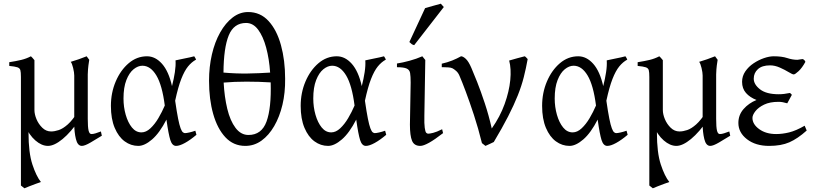

<svg xmlns="http://www.w3.org/2000/svg" viewBox="-20 -773 4395 1037"><path d="M530 -40Q501 -22 469.5 -3.5Q438 15 422 15Q399 15 390 -22Q381 -59 381 -105Q381 -110 381 -136Q381 -162 381 -198.5Q381 -235 381 -272Q381 -309 381 -334.5Q381 -360 381 -365Q381 -381 375 -406Q369 -431 362 -439Q406 -452 448 -469L462 -450Q460 -438 457.5 -419.5Q455 -401 454 -371Q454 -367 454 -343.5Q454 -320 454 -287Q454 -254 454 -220.5Q454 -187 454 -162Q454 -137 454 -131Q454 -86 458.5 -67.5Q463 -49 474 -49Q484 -49 496.5 -53Q509 -57 525 -63ZM411 -129Q363 -59 318 -22Q273 15 239 15Q205 15 171 -14.5Q137 -44 115 -96Q93 -148 93 -216Q93 -220 93 -241Q93 -262 93 -288Q93 -314 93 -334.5Q93 -355 93 -357Q93 -383 90 -394Q87 -405 74 -409.5Q61 -414 30 -417V-437Q68 -443 95 -449.5Q122 -456 147 -469Q148 -469 155 -461Q162 -453 166 -448Q166 -447 166 -427.5Q166 -408 166 -378.5Q166 -349 166 -315Q166 -281 166 -251Q166 -221 166 -201Q166 -181 166 -179Q166 -156 177 -129.5Q188 -103 208.5 -83Q229 -63 256 -63Q275 -63 297.5 -70.5Q320 -78 346 -101Q372 -124 403 -173ZM134 -57Q134 52 155 115.5Q176 179 201 210Q191 213 173 220Q155 227 137.5 233.5Q120 240 112 244L93 229Q93 227 93 198.5Q93 170 93 125Q93 80 93 26.5Q93 -27 93 -81.5Q93 -136 93 -183Q93 -230 93 -261.5Q93 -293 93 -301Q93 -301 102 -287Q111 -273 121.5 -255Q132 -237 134 -225Q134 -194 134 -170.5Q134 -147 134 -121Q134 -95 134 -57Z M579 -201Q579 -272 605 -333Q631 -394 675 -431.5Q719 -469 774 -469Q819 -469 855 -428.5Q891 -388 909 -308Q919 -347 924.5 -383Q930 -419 928 -447Q949 -452 978 -457.5Q1007 -463 1029 -469Q1033 -464 1035 -459.5Q1037 -455 1039 -451Q1015 -438 995.5 -414Q976 -390 959 -346.5Q942 -303 926 -229Q935 -167 942 -132Q949 -97 955.5 -80Q962 -63 968 -58.5Q974 -54 979 -54Q987 -54 1002.5 -57.5Q1018 -61 1035 -67Q1036 -63 1037.5 -58Q1039 -53 1041 -45Q1008 -17 979 -1Q950 15 931 15Q910 15 900 -16.5Q890 -48 879 -127Q842 -55 801.5 -20Q761 15 727 15Q687 15 653.5 -9.5Q620 -34 599.5 -82.5Q579 -131 579 -201ZM870 -203Q856 -313 824.5 -365.5Q793 -418 749 -418Q725 -418 701.5 -399Q678 -380 662.5 -340.5Q647 -301 647 -241Q647 -195 659 -153Q671 -111 692.5 -84.5Q714 -58 744 -58Q769 -58 792.5 -80Q816 -102 835.5 -135Q855 -168 870 -203Z M1305 15Q1241 15 1197.5 -31.5Q1154 -78 1131.5 -157.5Q1109 -237 1109 -337Q1109 -412 1124.5 -479Q1140 -546 1169 -597.5Q1198 -649 1236.5 -678.5Q1275 -708 1320 -708Q1386 -708 1430.5 -659.5Q1475 -611 1497.5 -529Q1520 -447 1520 -348Q1521 -272 1505.5 -207Q1490 -142 1461 -92Q1432 -42 1392.5 -13.5Q1353 15 1305 15ZM1442 -328Q1378 -332 1311.5 -332Q1245 -332 1188 -327Q1192 -250 1207.5 -185.5Q1223 -121 1252 -82.5Q1281 -44 1322 -44Q1393 -44 1419.5 -116.5Q1446 -189 1442 -328ZM1187 -381Q1255 -375 1317.5 -376Q1380 -377 1439 -381Q1434 -455 1417.5 -516Q1401 -577 1374 -613Q1347 -649 1309 -649Q1243 -649 1215.5 -582Q1188 -515 1187 -381Z M1604 -201Q1604 -272 1630 -333Q1656 -394 1700 -431.5Q1744 -469 1799 -469Q1844 -469 1880 -428.5Q1916 -388 1934 -308Q1944 -347 1949.5 -383Q1955 -419 1953 -447Q1974 -452 2003 -457.5Q2032 -463 2054 -469Q2058 -464 2060 -459.5Q2062 -455 2064 -451Q2040 -438 2020.5 -414Q2001 -390 1984 -346.5Q1967 -303 1951 -229Q1960 -167 1967 -132Q1974 -97 1980.5 -80Q1987 -63 1993 -58.5Q1999 -54 2004 -54Q2012 -54 2027.5 -57.5Q2043 -61 2060 -67Q2061 -63 2062.5 -58Q2064 -53 2066 -45Q2033 -17 2004 -1Q1975 15 1956 15Q1935 15 1925 -16.5Q1915 -48 1904 -127Q1867 -55 1826.5 -20Q1786 15 1752 15Q1712 15 1678.5 -9.5Q1645 -34 1624.5 -82.5Q1604 -131 1604 -201ZM1895 -203Q1881 -313 1849.5 -365.5Q1818 -418 1774 -418Q1750 -418 1726.5 -399Q1703 -380 1687.5 -340.5Q1672 -301 1672 -241Q1672 -195 1684 -153Q1696 -111 1717.5 -84.5Q1739 -58 1769 -58Q1794 -58 1817.5 -80Q1841 -102 1860.5 -135Q1880 -168 1895 -203Z M2373 -54Q2328 -19 2297.5 -2Q2267 15 2250 15Q2217 15 2205.5 -12.5Q2194 -40 2194 -100L2198 -327Q2198 -361 2195 -378.5Q2192 -396 2176 -403Q2160 -410 2124 -410V-430Q2156 -435 2192.5 -445Q2229 -455 2261 -469L2277 -449L2272 -148Q2271 -104 2274 -83Q2277 -62 2281.5 -56.5Q2286 -51 2293 -51Q2301 -51 2319.5 -55.5Q2338 -60 2368 -75ZM2217 -529Q2209 -531 2204 -534.5Q2199 -538 2191 -546L2276 -729Q2292 -734 2317.5 -741Q2343 -748 2361 -753L2377 -735Z M2647 -6Q2639 -2 2625 4.5Q2611 11 2602 15L2583 0Q2563 -81 2539.5 -152.5Q2516 -224 2495.5 -278.5Q2475 -333 2462 -363Q2455 -380 2443.5 -390Q2432 -400 2424 -404Q2416 -408 2402 -409Q2388 -410 2377 -410Q2366 -410 2366 -410V-429Q2397 -436 2423 -446.5Q2449 -457 2470 -469Q2481 -469 2496 -455Q2511 -441 2526 -406Q2537 -381 2557 -330.5Q2577 -280 2598.5 -215Q2620 -150 2636 -79Q2681 -143 2705.5 -211Q2730 -279 2736 -340.5Q2742 -402 2730 -446Q2753 -453 2774 -458.5Q2795 -464 2814 -469Q2818 -467 2823 -461.5Q2828 -456 2830 -454Q2821 -404 2809 -356.5Q2797 -309 2776.5 -257.5Q2756 -206 2724.5 -144.5Q2693 -83 2647 -6Z M2908 -201Q2908 -272 2934 -333Q2960 -394 3004 -431.5Q3048 -469 3103 -469Q3148 -469 3184 -428.5Q3220 -388 3238 -308Q3248 -347 3253.5 -383Q3259 -419 3257 -447Q3278 -452 3307 -457.5Q3336 -463 3358 -469Q3362 -464 3364 -459.5Q3366 -455 3368 -451Q3344 -438 3324.5 -414Q3305 -390 3288 -346.5Q3271 -303 3255 -229Q3264 -167 3271 -132Q3278 -97 3284.5 -80Q3291 -63 3297 -58.5Q3303 -54 3308 -54Q3316 -54 3331.5 -57.5Q3347 -61 3364 -67Q3365 -63 3366.5 -58Q3368 -53 3370 -45Q3337 -17 3308 -1Q3279 15 3260 15Q3239 15 3229 -16.5Q3219 -48 3208 -127Q3171 -55 3130.5 -20Q3090 15 3056 15Q3016 15 2982.5 -9.5Q2949 -34 2928.5 -82.5Q2908 -131 2908 -201ZM3199 -203Q3185 -313 3153.5 -365.5Q3122 -418 3078 -418Q3054 -418 3030.5 -399Q3007 -380 2991.5 -340.5Q2976 -301 2976 -241Q2976 -195 2988 -153Q3000 -111 3021.5 -84.5Q3043 -58 3073 -58Q3098 -58 3121.5 -80Q3145 -102 3164.5 -135Q3184 -168 3199 -203Z M3924 -40Q3895 -22 3863.5 -3.5Q3832 15 3816 15Q3793 15 3784 -22Q3775 -59 3775 -105Q3775 -110 3775 -136Q3775 -162 3775 -198.5Q3775 -235 3775 -272Q3775 -309 3775 -334.5Q3775 -360 3775 -365Q3775 -381 3769 -406Q3763 -431 3756 -439Q3800 -452 3842 -469L3856 -450Q3854 -438 3851.5 -419.5Q3849 -401 3848 -371Q3848 -367 3848 -343.5Q3848 -320 3848 -287Q3848 -254 3848 -220.5Q3848 -187 3848 -162Q3848 -137 3848 -131Q3848 -86 3852.5 -67.5Q3857 -49 3868 -49Q3878 -49 3890.5 -53Q3903 -57 3919 -63ZM3805 -129Q3757 -59 3712 -22Q3667 15 3633 15Q3599 15 3565 -14.5Q3531 -44 3509 -96Q3487 -148 3487 -216Q3487 -220 3487 -241Q3487 -262 3487 -288Q3487 -314 3487 -334.5Q3487 -355 3487 -357Q3487 -383 3484 -394Q3481 -405 3468 -409.5Q3455 -414 3424 -417V-437Q3462 -443 3489 -449.5Q3516 -456 3541 -469Q3542 -469 3549 -461Q3556 -453 3560 -448Q3560 -447 3560 -427.5Q3560 -408 3560 -378.5Q3560 -349 3560 -315Q3560 -281 3560 -251Q3560 -221 3560 -201Q3560 -181 3560 -179Q3560 -156 3571 -129.5Q3582 -103 3602.5 -83Q3623 -63 3650 -63Q3669 -63 3691.5 -70.5Q3714 -78 3740 -101Q3766 -124 3797 -173ZM3528 -57Q3528 52 3549 115.5Q3570 179 3595 210Q3585 213 3567 220Q3549 227 3531.5 233.5Q3514 240 3506 244L3487 229Q3487 227 3487 198.5Q3487 170 3487 125Q3487 80 3487 26.5Q3487 -27 3487 -81.5Q3487 -136 3487 -183Q3487 -230 3487 -261.5Q3487 -293 3487 -301Q3487 -301 3496 -287Q3505 -273 3515.5 -255Q3526 -237 3528 -225Q3528 -194 3528 -170.5Q3528 -147 3528 -121Q3528 -95 3528 -57Z M4267 -371Q4260 -371 4239.5 -383.5Q4219 -396 4192 -408Q4165 -420 4139 -420Q4096 -420 4073.5 -399.5Q4051 -379 4051 -348Q4051 -317 4085 -290.5Q4119 -264 4186 -264Q4214 -264 4247 -271L4257 -261L4232 -215Q4218 -219 4207.5 -221Q4197 -223 4185 -223Q4138 -223 4107 -208Q4076 -193 4060 -172.5Q4044 -152 4044 -136Q4044 -102 4080.5 -75.5Q4117 -49 4172 -49Q4206 -49 4242.5 -58Q4279 -67 4326 -94L4337 -68Q4288 -24 4243.5 -4.5Q4199 15 4134 15Q4061 15 4014.5 -21Q3968 -57 3968 -109Q3968 -152 3996 -184Q4024 -216 4066 -233Q4030 -247 4009 -271Q3988 -295 3988 -331Q3988 -362 4005.5 -387.5Q4023 -413 4050 -431Q4077 -449 4106 -459Q4135 -469 4159 -469Q4203 -469 4231.5 -459.5Q4260 -450 4287 -450Q4289 -450 4300.5 -452Q4312 -454 4315 -454Q4321 -452 4324.5 -448Q4328 -444 4330 -439Q4312 -406 4293 -388.5Q4274 -371 4267 -371Z"/></svg>

Font: ChillKai
Style: Regular
Weight: 400
Designer: ChillType
Foundry: 寒蝉字型
Version: Version 2.000